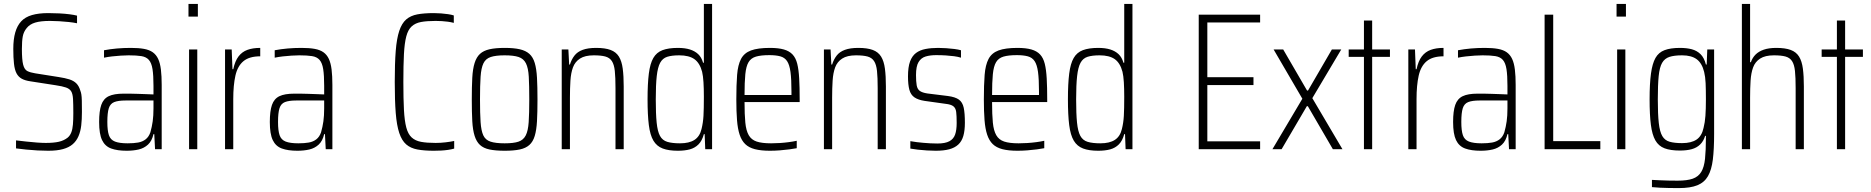

<svg xmlns="http://www.w3.org/2000/svg" viewBox="-20 -763 9571 982"><path d="M227 8Q202 8 172.5 6.5Q143 5 114 2Q85 -1 62 -4V-45Q87 -42 114.5 -39Q142 -36 168.5 -34Q195 -32 214 -32Q255 -32 281 -38Q307 -44 326 -59Q338 -69 344.5 -85.5Q351 -102 353 -126.5Q355 -151 355 -184Q355 -230 353.5 -256.5Q352 -283 344 -296Q336 -309 317.5 -315.5Q299 -322 265 -327L136 -347Q108 -351 91 -360.5Q74 -370 64.5 -388Q55 -406 51.5 -437Q48 -468 48 -513Q48 -562 58 -597Q68 -632 88.5 -654Q109 -676 143.5 -686Q178 -696 227 -696Q256 -696 284 -694.5Q312 -693 335.5 -690Q359 -687 374 -683V-644Q355 -648 331 -650.5Q307 -653 282.5 -654.5Q258 -656 236 -656Q188 -656 160 -647.5Q132 -639 117 -620Q101 -601 96.5 -577Q92 -553 92 -512Q92 -457 98.5 -432Q105 -407 120 -399.5Q135 -392 160 -388L280 -369Q313 -364 335 -357Q357 -350 370.5 -336.5Q384 -323 391 -299Q394 -292 396 -280.5Q398 -269 398.5 -248Q399 -227 399 -190Q399 -152 395.5 -121.5Q392 -91 381.5 -66.5Q371 -42 352 -25.5Q333 -9 302.5 -0.5Q272 8 227 8Z M628 8Q580 8 548.5 -3.5Q517 -15 502 -46.5Q487 -78 487 -139Q487 -195 498 -226.5Q509 -258 536 -271Q563 -284 612 -284Q625 -284 643.5 -284Q662 -284 684 -283Q706 -282 727 -281.5Q748 -281 765 -280V-324Q765 -378 760 -409.5Q755 -441 741.5 -456.5Q728 -472 703 -476Q678 -480 638 -480Q621 -480 598 -478.5Q575 -477 553 -474.5Q531 -472 512 -468V-506Q544 -512 578 -515Q612 -518 649 -518Q689 -518 716.5 -513Q744 -508 761.5 -495.5Q779 -483 789 -461.5Q799 -440 803 -407Q807 -374 807 -329V0H773L769 -77H765Q757 -42 737 -23.5Q717 -5 689.5 1.5Q662 8 628 8ZM633 -30Q664 -30 686.5 -34Q709 -38 725 -50.5Q741 -63 749 -86Q757 -114 761 -142.5Q765 -171 765 -209V-249H622Q585 -249 564.5 -241Q544 -233 536.5 -209.5Q529 -186 529 -139Q529 -95 537 -71.5Q545 -48 568 -39Q591 -30 633 -30Z M944 -678V-743H992V-678ZM947 0V-510H989V0Z M1131 0V-510H1165L1169 -409H1173Q1182 -451 1200 -474.5Q1218 -498 1245.5 -508Q1273 -518 1311 -518V-475Q1255 -475 1225 -450Q1195 -425 1184 -376Q1173 -327 1173 -256V0Z M1501 8Q1453 8 1421.5 -3.5Q1390 -15 1375 -46.5Q1360 -78 1360 -139Q1360 -195 1371 -226.5Q1382 -258 1409 -271Q1436 -284 1485 -284Q1498 -284 1516.5 -284Q1535 -284 1557 -283Q1579 -282 1600 -281.5Q1621 -281 1638 -280V-324Q1638 -378 1633 -409.5Q1628 -441 1614.5 -456.5Q1601 -472 1576 -476Q1551 -480 1511 -480Q1494 -480 1471 -478.5Q1448 -477 1426 -474.5Q1404 -472 1385 -468V-506Q1417 -512 1451 -515Q1485 -518 1522 -518Q1562 -518 1589.5 -513Q1617 -508 1634.5 -495.5Q1652 -483 1662 -461.5Q1672 -440 1676 -407Q1680 -374 1680 -329V0H1646L1642 -77H1638Q1630 -42 1610 -23.5Q1590 -5 1562.5 1.5Q1535 8 1501 8ZM1506 -30Q1537 -30 1559.5 -34Q1582 -38 1598 -50.5Q1614 -63 1622 -86Q1630 -114 1634 -142.5Q1638 -171 1638 -209V-249H1495Q1458 -249 1437.5 -241Q1417 -233 1409.5 -209.5Q1402 -186 1402 -139Q1402 -95 1410 -71.5Q1418 -48 1441 -39Q1464 -30 1506 -30Z M2199 8Q2149 8 2114.5 1.5Q2080 -5 2057.5 -24.5Q2035 -44 2022 -83Q2009 -122 2004 -185.5Q1999 -249 1999 -344Q1999 -439 2004 -502.5Q2009 -566 2022 -605Q2035 -644 2057.5 -663.5Q2080 -683 2114.5 -689.5Q2149 -696 2199 -696Q2217 -696 2236 -694.5Q2255 -693 2272 -690.5Q2289 -688 2301 -684V-646Q2286 -650 2270.5 -652Q2255 -654 2240 -655Q2225 -656 2208 -656Q2163 -656 2133.5 -650.5Q2104 -645 2085.5 -628Q2067 -611 2058 -577Q2049 -543 2046 -486.5Q2043 -430 2043 -344Q2043 -258 2046 -201.5Q2049 -145 2058 -111Q2067 -77 2085.5 -60Q2104 -43 2133.5 -37.5Q2163 -32 2208 -32Q2233 -32 2258.5 -35Q2284 -38 2303 -42V-3Q2289 1 2272 3.5Q2255 6 2237 7Q2219 8 2199 8Z M2562 8Q2514 8 2483.5 1.5Q2453 -5 2435 -21.5Q2417 -38 2407.5 -68Q2398 -98 2395.5 -143.5Q2393 -189 2393 -254Q2393 -319 2395.5 -365Q2398 -411 2407.5 -441Q2417 -471 2435 -487.5Q2453 -504 2483.5 -511Q2514 -518 2562 -518Q2608 -518 2638.5 -511Q2669 -504 2687.5 -487.5Q2706 -471 2715 -441Q2724 -411 2726.5 -365Q2729 -319 2729 -254Q2729 -189 2726.5 -143.5Q2724 -98 2715 -68Q2706 -38 2687.5 -21.5Q2669 -5 2638.5 1.5Q2608 8 2562 8ZM2561 -30Q2607 -30 2632 -38.5Q2657 -47 2669 -70.5Q2681 -94 2684 -138.5Q2687 -183 2687 -254Q2687 -326 2684.5 -370.5Q2682 -415 2670 -439Q2658 -463 2632.5 -471.5Q2607 -480 2561 -480Q2516 -480 2490 -471.5Q2464 -463 2452.5 -439Q2441 -415 2438 -370.5Q2435 -326 2435 -254Q2435 -183 2438 -138.5Q2441 -94 2452 -70.5Q2463 -47 2489 -38.5Q2515 -30 2561 -30Z M2853 0V-510H2887L2891 -433H2895Q2903 -459 2918 -478.5Q2933 -498 2960 -508Q2987 -518 3029 -518Q3075 -518 3103 -507.5Q3131 -497 3145.5 -473.5Q3160 -450 3165 -412Q3170 -374 3170 -321V0H3128V-312Q3128 -367 3124.5 -400Q3121 -433 3109.5 -450.5Q3098 -468 3076 -474Q3054 -480 3017 -480Q2972 -480 2946.5 -463.5Q2921 -447 2910.5 -418.5Q2900 -390 2897.5 -350.5Q2895 -311 2895 -264V0Z M3447 8Q3400 8 3369.5 -3.5Q3339 -15 3322 -43.5Q3305 -72 3298.5 -123.5Q3292 -175 3292 -255Q3292 -335 3298.5 -386.5Q3305 -438 3321.5 -466.5Q3338 -495 3368.5 -506.5Q3399 -518 3447 -518Q3483 -518 3508.5 -510Q3534 -502 3551 -486Q3568 -470 3576 -442H3580V-743H3622V0H3587L3584 -77H3580Q3571 -43 3552.5 -24.5Q3534 -6 3508 1Q3482 8 3447 8ZM3458 -30Q3505 -30 3532 -47.5Q3559 -65 3568 -103Q3576 -135 3578 -170.5Q3580 -206 3580 -268Q3580 -310 3578 -342.5Q3576 -375 3571 -396Q3559 -441 3531.5 -460.5Q3504 -480 3454 -480Q3416 -480 3392.5 -472.5Q3369 -465 3356.5 -442Q3344 -419 3339 -374Q3334 -329 3334 -255Q3334 -181 3338.5 -136Q3343 -91 3355.5 -68Q3368 -45 3393 -37.5Q3418 -30 3458 -30Z M3918 8Q3872 8 3841 0Q3810 -8 3791.5 -26Q3773 -44 3763 -74Q3753 -104 3749.5 -148.5Q3746 -193 3746 -254Q3746 -329 3750 -380Q3754 -431 3770 -461.5Q3786 -492 3821 -505Q3856 -518 3918 -518Q3961 -518 3989 -510Q4017 -502 4033.5 -484.5Q4050 -467 4057.5 -437Q4065 -407 4067.5 -362Q4070 -317 4070 -256V-241H3788Q3788 -177 3792 -136Q3796 -95 3809.5 -71.5Q3823 -48 3850 -39Q3877 -30 3924 -30Q3945 -30 3968.5 -31.5Q3992 -33 4014.5 -36Q4037 -39 4055 -43V-5Q4040 -2 4017 1Q3994 4 3968.5 6Q3943 8 3918 8ZM4028 -257V-295Q4028 -358 4023 -395Q4018 -432 4005.5 -450.5Q3993 -469 3970.5 -475Q3948 -481 3915 -481Q3872 -481 3846.5 -473.5Q3821 -466 3808.5 -445Q3796 -424 3792 -383.5Q3788 -343 3788 -277H4047Z M4194 0V-510H4228L4232 -433H4236Q4244 -459 4259 -478.5Q4274 -498 4301 -508Q4328 -518 4370 -518Q4416 -518 4444 -507.5Q4472 -497 4486.5 -473.5Q4501 -450 4506 -412Q4511 -374 4511 -321V0H4469V-312Q4469 -367 4465.5 -400Q4462 -433 4450.5 -450.5Q4439 -468 4417 -474Q4395 -480 4358 -480Q4313 -480 4287.5 -463.5Q4262 -447 4251.5 -418.5Q4241 -390 4238.5 -350.5Q4236 -311 4236 -264V0Z M4766 8Q4745 8 4721 6.5Q4697 5 4674.5 2.5Q4652 0 4636 -3V-41Q4652 -38 4669 -36Q4686 -34 4703 -32.5Q4720 -31 4738 -30Q4756 -29 4774 -29Q4814 -29 4835.5 -40.5Q4857 -52 4865 -75Q4873 -98 4873 -134Q4873 -171 4870.5 -190.5Q4868 -210 4856 -219.5Q4844 -229 4816 -232L4709 -247Q4676 -252 4657 -265Q4638 -278 4631 -304Q4624 -330 4624 -372Q4624 -420 4634.5 -448.5Q4645 -477 4665 -492Q4685 -507 4714 -512.5Q4743 -518 4778 -518Q4798 -518 4819.5 -516.5Q4841 -515 4861 -512.5Q4881 -510 4895 -506V-468Q4879 -473 4859.5 -475.5Q4840 -478 4817.5 -479.5Q4795 -481 4768 -481Q4737 -481 4714 -474Q4691 -467 4678 -445.5Q4665 -424 4665 -379Q4665 -346 4668.5 -326.5Q4672 -307 4684.5 -298Q4697 -289 4723 -285L4828 -272Q4866 -267 4884.5 -253.5Q4903 -240 4909 -212Q4915 -184 4915 -135Q4915 -95 4907 -67.5Q4899 -40 4881 -23.5Q4863 -7 4835 0.5Q4807 8 4766 8Z M5184 8Q5138 8 5107 0Q5076 -8 5057.5 -26Q5039 -44 5029 -74Q5019 -104 5015.5 -148.5Q5012 -193 5012 -254Q5012 -329 5016 -380Q5020 -431 5036 -461.5Q5052 -492 5087 -505Q5122 -518 5184 -518Q5227 -518 5255 -510Q5283 -502 5299.5 -484.5Q5316 -467 5323.5 -437Q5331 -407 5333.5 -362Q5336 -317 5336 -256V-241H5054Q5054 -177 5058 -136Q5062 -95 5075.5 -71.5Q5089 -48 5116 -39Q5143 -30 5190 -30Q5211 -30 5234.5 -31.5Q5258 -33 5280.5 -36Q5303 -39 5321 -43V-5Q5306 -2 5283 1Q5260 4 5234.5 6Q5209 8 5184 8ZM5294 -257V-295Q5294 -358 5289 -395Q5284 -432 5271.5 -450.5Q5259 -469 5236.5 -475Q5214 -481 5181 -481Q5138 -481 5112.5 -473.5Q5087 -466 5074.5 -445Q5062 -424 5058 -383.5Q5054 -343 5054 -277H5313Z M5597 8Q5550 8 5519.5 -3.5Q5489 -15 5472 -43.5Q5455 -72 5448.5 -123.5Q5442 -175 5442 -255Q5442 -335 5448.5 -386.5Q5455 -438 5471.5 -466.5Q5488 -495 5518.5 -506.5Q5549 -518 5597 -518Q5633 -518 5658.5 -510Q5684 -502 5701 -486Q5718 -470 5726 -442H5730V-743H5772V0H5737L5734 -77H5730Q5721 -43 5702.5 -24.5Q5684 -6 5658 1Q5632 8 5597 8ZM5608 -30Q5655 -30 5682 -47.5Q5709 -65 5718 -103Q5726 -135 5728 -170.5Q5730 -206 5730 -268Q5730 -310 5728 -342.5Q5726 -375 5721 -396Q5709 -441 5681.5 -460.5Q5654 -480 5604 -480Q5566 -480 5542.5 -472.5Q5519 -465 5506.5 -442Q5494 -419 5489 -374Q5484 -329 5484 -255Q5484 -181 5488.5 -136Q5493 -91 5505.5 -68Q5518 -45 5543 -37.5Q5568 -30 5608 -30Z M6111 0V-688H6425V-648H6155V-368H6391V-328H6155V-40H6425V0Z M6488 0 6641 -258 6494 -510H6543L6665 -300H6670L6792 -510H6840L6692 -261L6846 0H6797L6669 -220H6664L6535 0Z M6956 0V-472H6878V-510H6956V-658H6998V-510H7089V-472H6998V0Z M7183 0V-510H7217L7221 -409H7225Q7234 -451 7252 -474.5Q7270 -498 7297.5 -508Q7325 -518 7363 -518V-475Q7307 -475 7277 -450Q7247 -425 7236 -376Q7225 -327 7225 -256V0Z M7553 8Q7505 8 7473.5 -3.5Q7442 -15 7427 -46.5Q7412 -78 7412 -139Q7412 -195 7423 -226.5Q7434 -258 7461 -271Q7488 -284 7537 -284Q7550 -284 7568.5 -284Q7587 -284 7609 -283Q7631 -282 7652 -281.5Q7673 -281 7690 -280V-324Q7690 -378 7685 -409.5Q7680 -441 7666.5 -456.5Q7653 -472 7628 -476Q7603 -480 7563 -480Q7546 -480 7523 -478.5Q7500 -477 7478 -474.5Q7456 -472 7437 -468V-506Q7469 -512 7503 -515Q7537 -518 7574 -518Q7614 -518 7641.5 -513Q7669 -508 7686.5 -495.5Q7704 -483 7714 -461.5Q7724 -440 7728 -407Q7732 -374 7732 -329V0H7698L7694 -77H7690Q7682 -42 7662 -23.5Q7642 -5 7614.5 1.5Q7587 8 7553 8ZM7558 -30Q7589 -30 7611.5 -34Q7634 -38 7650 -50.5Q7666 -63 7674 -86Q7682 -114 7686 -142.5Q7690 -171 7690 -209V-249H7547Q7510 -249 7489.5 -241Q7469 -233 7461.5 -209.5Q7454 -186 7454 -139Q7454 -95 7462 -71.5Q7470 -48 7493 -39Q7516 -30 7558 -30Z M7880 0V-688H7924V-41H8165V0Z M8248 -678V-743H8296V-678ZM8251 0V-510H8293V0Z M8566 199Q8539 199 8515 198.5Q8491 198 8469.5 197Q8448 196 8429 194V157Q8449 158 8469.5 159Q8490 160 8513 160.5Q8536 161 8560 161Q8609 161 8637.5 151Q8666 141 8681 116.5Q8696 92 8700.5 49Q8705 6 8705 -59V-68H8701Q8693 -41 8675.5 -24Q8658 -7 8632.5 0Q8607 7 8572 7Q8524 7 8493.5 -4.5Q8463 -16 8446.5 -45Q8430 -74 8423.5 -125Q8417 -176 8417 -255Q8417 -335 8424 -386.5Q8431 -438 8447 -466.5Q8463 -495 8493.5 -506.5Q8524 -518 8572 -518Q8607 -518 8633 -511Q8659 -504 8677.5 -486Q8696 -468 8705 -433H8709L8712 -510H8747V-78Q8747 0 8740.5 53Q8734 106 8715.5 138Q8697 170 8661.5 184.5Q8626 199 8566 199ZM8583 -31Q8630 -31 8657 -49Q8684 -67 8693 -109Q8700 -136 8702.5 -170.5Q8705 -205 8705 -255Q8705 -305 8703.5 -338Q8702 -371 8696 -395Q8685 -440 8658 -460Q8631 -480 8583 -480Q8543 -480 8518.5 -472Q8494 -464 8481 -441.5Q8468 -419 8463.5 -374Q8459 -329 8459 -255Q8459 -179 8464 -134Q8469 -89 8482 -67Q8495 -45 8519.5 -38Q8544 -31 8583 -31Z M8889 0V-743H8931V-445H8935Q8943 -468 8959 -484Q8975 -500 9001 -509Q9027 -518 9065 -518Q9111 -518 9139 -507.5Q9167 -497 9181.5 -473.5Q9196 -450 9201 -412Q9206 -374 9206 -321V0H9164V-312Q9164 -367 9160.5 -400Q9157 -433 9145.5 -450.5Q9134 -468 9112 -474Q9090 -480 9053 -480Q9008 -480 8982.5 -463.5Q8957 -447 8946.5 -418.5Q8936 -390 8933.5 -350.5Q8931 -311 8931 -264V0Z M9375 0V-472H9297V-510H9375V-658H9417V-510H9508V-472H9417V0Z"/></svg>

Font: Saira Condensed ExtraLight
Style: Regular
Weight: 250
Width: 3
Designer: Hector Gatti with collaboration of the Omnibus-Type team
Foundry: Omnibus-Type
Version: Version 1.101